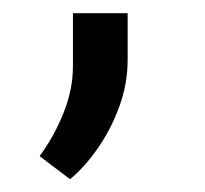

<svg xmlns="http://www.w3.org/2000/svg" viewBox="-20 -127 313 293"><path d="M86.9 146.5 40.5 111.3Q63.5 79.6 77.4 44.2Q91.3 8.8 91.3 -25.4V-106.9H174.8V-36.1Q174.8 1 161.9 36.1Q148.9 71.3 128.7 100.1Q108.4 128.9 86.9 146.5Z"/></svg>

Font: Vazir WOL
Style: Regular-WOL
Weight: 400
Designer: Saber Rastikerdar
Foundry: Saber Rastikerdar
Version: Version 30.00;August 23, 2021;FontCreator 13.0.0.2683 64-bit